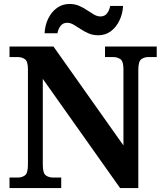

<svg xmlns="http://www.w3.org/2000/svg" viewBox="-20 -949 828 969"><path d="M28 0V-53H70Q91 -53 106 -64Q121 -75 121 -118V-600Q121 -640 105.5 -650.5Q90 -661 70 -661H28V-714H250L603 -215V-600Q603 -640 587.5 -650.5Q572 -661 552 -661H510V-714H771V-661H729Q708 -661 693 -650Q678 -639 678 -596V0H586L196 -551V-118Q196 -75 211 -64Q226 -53 247 -53H289V0ZM476 -771Q449 -771 427 -780.5Q405 -790 386.5 -802.5Q368 -815 351.5 -824.5Q335 -834 319 -834Q297 -834 285 -817.5Q273 -801 270 -781H205Q207 -822 223.5 -855.5Q240 -889 267.5 -909Q295 -929 331 -929Q358 -929 379.5 -919.5Q401 -910 419.5 -897.5Q438 -885 454.5 -875.5Q471 -866 487 -866Q509 -866 521 -882.5Q533 -899 536 -919H601Q599 -879 582.5 -845Q566 -811 539 -791Q512 -771 476 -771Z"/></svg>

Font: Noto Serif Test
Style: Regular
Weight: 400
Version: Version 1.000